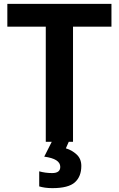

<svg xmlns="http://www.w3.org/2000/svg" viewBox="-20 -734 615 994"><path d="M358 0H217V-596H18V-714H557V-596H358ZM401 125Q401 88 376.5 65.5Q352 43 321 34L336 0H248L209 77Q292 88 292 130Q292 162 250 162Q215 162 183 153V231Q196 235 213 237.5Q230 240 251 240Q334 240 367.5 210Q401 180 401 125Z"/></svg>

Font: Noto Sans UI
Style: Bold
Weight: 700
Designer: Monotype Design Team
Foundry: Monotype Imaging Inc.
Version: Version 1.901